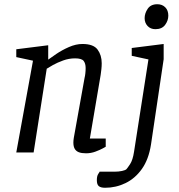

<svg xmlns="http://www.w3.org/2000/svg" viewBox="-20 -721 845 908"><path d="M136 -434 57 -451V-488L208 -507V-439Q220 -448 246.5 -466Q273 -484 306 -498.5Q339 -513 370 -513Q422 -513 441.5 -486.5Q461 -460 461 -422Q461 -408 459.5 -394Q458 -380 456 -366.5Q454 -353 452 -343L405 -66H480V-27Q480 -27 466.5 -19.5Q453 -12 431.5 -4Q410 4 387 4Q366 4 353 -1Q340 -6 333.5 -17Q327 -28 327 -47Q327 -52 327.5 -57.5Q328 -63 329 -69L380 -353Q382 -360 383.5 -373Q385 -386 385 -399Q385 -421 375.5 -433Q366 -445 335 -445Q306 -445 278.5 -435Q251 -425 230.5 -413.5Q210 -402 201 -396L139 0H57ZM477 167Q457 167 447.5 159.5Q438 152 438 131Q438 111 445 101Q452 91 451 91H520Q541 91 557 87.5Q573 84 578 79Q582 75 595 55.5Q608 36 614 -4L682 -440L603 -457V-494L754 -513V-441L694 -37Q683 33 651 78Q619 123 573.5 145Q528 167 477 167ZM715 -583Q692 -583 678 -598Q664 -613 664 -635Q664 -658 678.5 -679.5Q693 -701 724 -701Q747 -701 761.5 -686.5Q776 -672 776 -647Q776 -624 761 -603.5Q746 -583 715 -583Z"/></svg>

Font: Faustina VF Beta
Style: Italic
Weight: 400
Italic angle: -8°
Designer: Alfonso Garcia
Foundry: Omnibus-Type
Version: Version 1.006